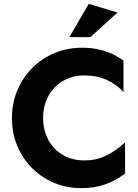

<svg xmlns="http://www.w3.org/2000/svg" viewBox="-20 -964 719 998"><path d="M419 -130Q355 -130 306 -159Q257 -188 230.5 -238.5Q204 -289 204 -352Q204 -413 230.5 -463Q257 -513 306 -542.5Q355 -572 419 -572Q483 -572 534 -549Q585 -526 622 -486V-649Q530 -716 409 -716Q305 -716 221.5 -667.5Q138 -619 90 -535Q42 -451 42 -350Q42 -248 90 -164.5Q138 -81 220.5 -33.5Q303 14 403 14Q470 14 525 -5Q580 -24 630 -62V-224Q580 -178 529.5 -154Q479 -130 419 -130ZM341 -771H450L591 -899L441 -944Z"/></svg>

Font: Geom
Style: Bold
Weight: 700
Version: Version 1.102